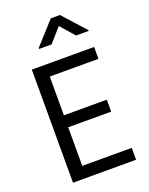

<svg xmlns="http://www.w3.org/2000/svg" viewBox="-166 -991 832 1075"><g transform="rotate(-20 250.5 -453.5)"><path d="M158.2 -70.8V-300.8H414.1V-372.1H158.2V-603H448.2V-673.8H77.1V0H453.1V-70.8ZM450.2 -773.4 329.6 -907.2H274.9L154.8 -774.4V-768.6H229.5L302.2 -851.6L375.5 -768.6H450.2Z"/></g></svg>

Font: FAU Chimera
Style: Regular
Weight: 400
Version: Version 1.002;hotconv 1.0.117;makeotfexe 2.5.65602